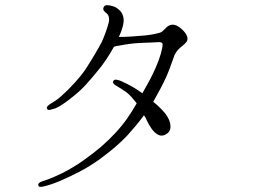

<svg xmlns="http://www.w3.org/2000/svg" viewBox="-20 -713 1040 743"><path d="M305 -94Q286 -80 262.5 -66Q239 -52 221 -43Q202 -34 185 -26.5Q168 -19 145 -12Q124 -5 129 6Q130 10 137 10Q144 10 151 8Q177 2 210 -12Q248 -28 287.5 -48.5Q327 -69 366 -97Q405 -126 428 -146Q451 -166 472 -188Q488 -206 505.5 -226.5Q523 -247 537 -267Q541 -262 544 -256Q547 -250 549 -245Q556 -230 567 -214.5Q578 -199 592 -191.5Q606 -184 622 -193Q638 -202 639.5 -218Q641 -234 633.5 -250.5Q626 -267 615 -279Q597 -300 573 -319Q590 -349 602 -372Q614 -395 625 -419Q636 -445 643 -465.5Q650 -486 655 -499Q661 -512 668.5 -520Q676 -528 690 -539Q703 -550 705 -558Q707 -566 702 -577Q697 -588 683 -600.5Q669 -613 658 -616Q648 -619 639 -616Q630 -613 625 -608Q620 -603 615 -598Q610 -593 605 -589Q600 -586 581 -582Q562 -578 543 -576Q520 -574 492.5 -572Q465 -570 440 -570Q450 -591 455 -610.5Q460 -630 458 -643Q455 -661 444 -672Q433 -683 420 -688Q389 -698 383 -688Q374 -676 389 -664Q406 -654 401 -627Q398 -614 390 -591Q382 -568 373 -549Q363 -530 345.5 -500.5Q328 -471 311 -445Q294 -420 268.5 -392Q243 -364 217 -341Q205 -330 195.5 -324Q186 -318 175 -311Q168 -307 163.5 -301.5Q159 -296 163 -291Q166 -286 174.5 -288Q183 -290 195 -294Q207 -299 225.5 -311.5Q244 -324 267 -343Q291 -362 312 -385Q333 -408 354 -434Q374 -457 390.5 -482Q407 -507 421 -532Q426 -534 431 -535Q436 -536 438 -536Q465 -541 484 -543.5Q503 -546 528 -547Q551 -548 565.5 -548.5Q580 -549 595 -550Q601 -550 605.5 -548Q610 -546 609 -536Q608 -526 602 -504Q596 -482 582 -450Q572 -427 559 -402.5Q546 -378 531 -352Q512 -366 492 -377.5Q472 -389 447 -400Q440 -403 431 -404.5Q422 -406 419 -400Q413 -392 427 -383Q449 -370 465 -359Q481 -348 496 -329Q499 -326 502 -322Q505 -318 509 -313Q490 -280 471 -253Q452 -226 426 -198Q400 -170 371 -145Q342 -120 305 -94Z"/></svg>

Font: Hannari
Style: Regular
Weight: 400
Version: Version 1.12